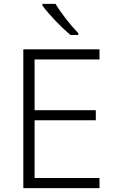

<svg xmlns="http://www.w3.org/2000/svg" viewBox="-20 -968 593 988"><path d="M266 -948H198V-940C227 -899 294 -828 343 -788H383V-797C345 -836 291 -904 266 -948ZM492 0V-52H158V-349H473V-401H158V-662H492V-714H100V0Z"/></svg>

Font: Noto Sans Bengali Light
Style: Regular
Weight: 300
Designer: Jelle Bosma - Monotype Design Team
Foundry: Monotype Imaging Inc.
Version: Version 2.003